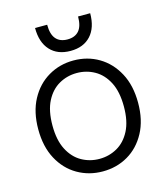

<svg xmlns="http://www.w3.org/2000/svg" viewBox="-109 -793 765 888"><g transform="rotate(-15 274.0 -349.0)"><path d="M274 12Q208 12 153.5 -19.5Q99 -51 67 -110.5Q35 -170 35 -253Q35 -336 67 -395.5Q99 -455 153.5 -487Q208 -519 274 -519Q341 -519 395 -487Q449 -455 481 -395.5Q513 -336 513 -253Q513 -170 481 -110.5Q449 -51 395 -19.5Q341 12 274 12ZM274 -48Q320 -48 359 -70Q398 -92 421.5 -137.5Q445 -183 445 -253Q445 -324 421.5 -369.5Q398 -415 359 -437Q320 -459 274 -459Q228 -459 189 -437Q150 -415 126.5 -369.5Q103 -324 103 -253Q103 -183 126.5 -137.5Q150 -92 189 -70Q228 -48 274 -48ZM274 -565Q212 -565 177 -603Q142 -641 142 -710H200Q200 -664 219 -642Q238 -620 274 -620Q310 -620 329 -642Q348 -664 348 -710H406Q406 -641 371 -603Q336 -565 274 -565Z"/></g></svg>

Font: TikTok Sans Light
Style: Regular
Weight: 300
Version: Version 4.000